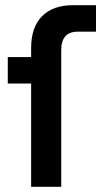

<svg xmlns="http://www.w3.org/2000/svg" viewBox="-20 -720 390 740"><path d="M10 -500H100V-535Q100 -615 142 -657.5Q184 -700 262 -700H350V-598H280Q216 -598 216 -527V0H100V-398H10Z"/></svg>

Font: PT Root UI Web Bold
Style: Regular
Weight: 700
Designer: Vitaly Kuzmin
Foundry: ParaType Ltd.
Version: Version 1.000W